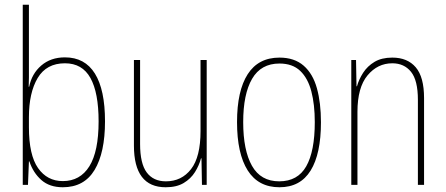

<svg xmlns="http://www.w3.org/2000/svg" viewBox="-20 -780 1883 810"><path d="M102 -494Q102 -475 102 -453Q102 -431 101 -414H103Q114 -469 154 -503.5Q194 -538 254 -538Q338 -538 380.5 -469.5Q423 -401 423 -268Q423 -136 379 -63Q335 10 245 10Q189 10 154.5 -20.5Q120 -51 104 -99H102L98 0H76V-760H102ZM254 -513Q176 -513 139 -451Q102 -389 102 -285V-243Q102 -126 140.5 -71Q179 -16 245 -16Q318 -16 357 -78.5Q396 -141 396 -268Q396 -389 361.5 -451Q327 -513 254 -513Z M852 -527V0H832L830 -112H828Q820 -82 802.5 -54Q785 -26 755 -8Q725 10 679 10Q545 10 545 -166V-527H571V-173Q571 -90 599 -52.5Q627 -15 680 -15Q746 -15 786 -66.5Q826 -118 826 -227V-527Z M1334 -264Q1334 -131 1290.5 -60.5Q1247 10 1159 10Q1070 10 1025 -61Q980 -132 980 -265Q980 -397 1025 -467Q1070 -537 1159 -537Q1222 -537 1261 -503Q1300 -469 1317 -407.5Q1334 -346 1334 -264ZM1006 -265Q1006 -146 1043 -80.5Q1080 -15 1158 -15Q1236 -15 1272 -78.5Q1308 -142 1308 -265Q1308 -339 1293.5 -394.5Q1279 -450 1246.5 -481Q1214 -512 1159 -512Q1081 -512 1043.5 -447.5Q1006 -383 1006 -265Z M1635 -537Q1699 -537 1734 -496Q1769 -455 1769 -366V0H1743V-359Q1743 -441 1714 -477Q1685 -513 1635 -513Q1573 -513 1530.5 -462Q1488 -411 1488 -308V0H1462V-527H1482L1484 -416H1486Q1494 -445 1512 -473Q1530 -501 1560 -519Q1590 -537 1635 -537Z"/></svg>

Font: Noto Sans Tamil Condensed Thin
Style: Regular
Weight: 100
Width: 3
Designer: Jelle Bosma - Monotype Design Team
Foundry: Monotype Imaging Inc.
Version: Version 2.004; ttfautohint (v1.8.4.7-5d5b)